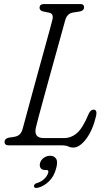

<svg xmlns="http://www.w3.org/2000/svg" viewBox="-20 -720 517 951"><path d="M287.5 0H24Q2.5 0 2.5 -17.5Q2.5 -33 23 -38L52 -42.5Q68.5 -45.5 78.2 -55.2Q88 -65 93 -85Q97 -99.5 108.2 -141Q119.5 -182.5 135 -239.8Q150.5 -297 167.5 -358.8Q184.5 -420.5 200 -476.5Q215.5 -532.5 226.2 -571.8Q237 -611 239.5 -622Q247 -651.5 224.5 -657L192.5 -663.5Q176 -668.5 176 -681.5Q176 -700 198.5 -700H378.5Q396.5 -700 396.5 -684Q396.5 -668 377 -663.5L339.5 -657.5Q311.5 -652 302.5 -618Q299 -605.5 288 -565.5Q277 -525.5 261.5 -469.8Q246 -414 229 -352.8Q212 -291.5 196.8 -235.5Q181.5 -179.5 170.8 -139.5Q160 -99.5 157.5 -87Q146.5 -36 197 -36H296.5Q332.5 -36 361.2 -60.8Q390 -85.5 418.5 -154.5Q428.5 -177 443 -177Q462 -177 456.5 -148Q440 -76 407.2 -32.5Q374.5 11 342.5 11Q329.5 11 318.2 5.5Q307 0 287.5 0ZM203 122Q187.5 122 181 112Q174.5 102 178.5 87Q183 71.5 197.2 61.5Q211.5 51.5 228.5 51.5Q248 51.5 257.8 66Q267.5 80.5 258 114.5Q248 153 223 177.8Q198 202.5 167.5 210Q150 214 148 202.5Q149 189.5 164 186.5Q186 179.5 200.2 165.2Q214.5 151 219 135Q222 122 210.5 122Z"/></svg>

Font: Fraunces 144pt SuperSoft Light
Style: Italic
Weight: 300
Italic angle: -16°
Version: Version 1.000;[b76b70a41]